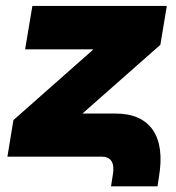

<svg xmlns="http://www.w3.org/2000/svg" viewBox="-20 -536 601 657"><path d="M359.9 101.6 366.2 61.5Q376.5 0 326.7 0H5.4L25.9 -125L298.8 -366.2V-367.2H65.9L90.8 -515.6H550.8L528.8 -382.8L263.2 -148.4V-147.5H374.5Q463.9 -147.5 502.7 -91.6Q541.5 -35.6 523.9 69.3L519 101.6Z"/></svg>

Font: Inter Display Black
Style: Italic
Weight: 900
Italic angle: -9.39999°
Designer: Rasmus Andersson
Foundry: rsms
Version: Version 4.000;git-a52131595